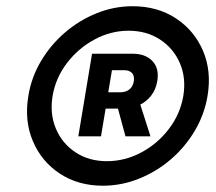

<svg xmlns="http://www.w3.org/2000/svg" viewBox="-20 -757 683 608"><path d="M305.7 -168.9Q227.5 -168.9 169.4 -207.3Q111.3 -245.6 84 -310.3Q56.6 -375 69.8 -453.1Q79.1 -511.7 109.6 -563.2Q140.1 -614.7 185.5 -653.8Q231 -692.9 286.1 -715.1Q341.3 -737.3 399.9 -737.3Q478.5 -737.3 536.9 -699Q595.2 -660.6 622.8 -596.2Q650.4 -531.7 637.2 -453.1Q627.4 -394.5 596.9 -343Q566.4 -291.5 521 -252.4Q475.6 -213.4 420.2 -191.2Q364.7 -168.9 305.7 -168.9ZM318.4 -246.6Q376 -246.6 427.7 -274.4Q479.5 -302.2 515.1 -349.1Q550.8 -396 560.5 -453.1Q569.8 -510.3 549.6 -557.1Q529.3 -604 486.8 -631.8Q444.3 -659.7 387.2 -659.7Q330.6 -659.7 279.1 -631.8Q227.5 -604 191.9 -557.1Q156.2 -510.3 146.5 -453.1Q137.2 -396 157.2 -349.1Q177.2 -302.2 219.5 -274.4Q261.7 -246.6 318.4 -246.6ZM228 -325.2 271.5 -586.9H397.9Q439.9 -587.4 462.4 -564Q484.9 -540.5 478 -500Q473.6 -474.1 459.5 -455.3Q445.3 -436.5 424.3 -425.8L456.5 -325.2H377.4L353.5 -413.1H314.5L299.8 -325.2ZM322.8 -464.8H361.8Q377.9 -464.8 389.4 -473.6Q400.9 -482.4 403.8 -500Q406.2 -517.6 397.7 -526.1Q389.2 -534.7 373.5 -534.7H334.5Z"/></svg>

Font: Inter Display Extra Bold
Style: Italic
Weight: 800
Italic angle: -9.39999°
Designer: Rasmus Andersson
Foundry: rsms
Version: Version 4.000;git-4fc901f